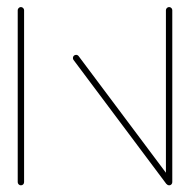

<svg xmlns="http://www.w3.org/2000/svg" viewBox="-20 -539 552 558"><path d="M40.7 -0.4Q37 -0.4 34.3 -3.1Q31.5 -5.9 31.5 -9.6V-509.3Q31.5 -513 34.3 -515.7Q37 -518.5 40.7 -518.5Q44.4 -518.5 47.2 -515.7Q50 -513 50 -509.3V-9.6Q50 -5.9 47.4 -3.1Q44.8 -0.4 40.7 -0.4ZM191.9 -370.4Q191.9 -374.4 194.6 -377Q197.4 -379.6 201.1 -379.6Q205.6 -379.6 208.5 -375.9L478.5 -15.2L463.7 -4.1L193.7 -364.8Q191.9 -367.4 191.9 -370.4ZM471.5 -0.4Q467.8 -0.4 465 -3.1Q462.2 -5.9 462.2 -9.6V-509.3Q462.2 -513 465 -515.7Q467.8 -518.5 471.5 -518.5Q475.2 -518.5 478 -515.7Q480.7 -513 480.7 -509.3V-9.6Q480.7 -5.9 478.1 -3.1Q475.6 -0.4 471.5 -0.4Z"/></svg>

Font: 26F Galaxy Hebrew Hairline
Style: Regular
Weight: 50
Designer: C₂₉H₂₅N₃O₅
Version: Version 1.000